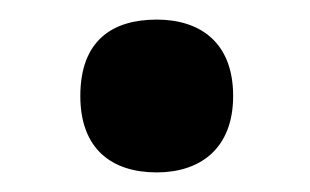

<svg xmlns="http://www.w3.org/2000/svg" viewBox="-20 -696 316 196"><path d="M62 -598C62 -544 94 -520 140 -520C184 -520 218 -544 218 -598C218 -653 184 -676 140 -676C94 -676 62 -654 62 -598Z"/></svg>

Font: Noto Sans Khmer UI SemiBold
Style: Regular
Weight: 600
Designer: Danh Hong and the Monotype Design Team
Foundry: Monotype Imaging Inc.
Version: Version 2.002